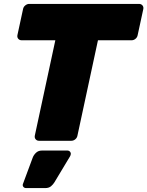

<svg xmlns="http://www.w3.org/2000/svg" viewBox="-20 -720 753 982"><path d="M179 0Q169 0 162.5 -7.5Q156 -15 158 -26L263 -514H91Q80 -514 73.5 -521.5Q67 -529 69 -540L98 -674Q100 -685 109.5 -692.5Q119 -700 129 -700H691Q702 -700 708.5 -692.5Q715 -685 713 -674L684 -540Q682 -529 673 -521.5Q664 -514 653 -514H481L376 -26Q374 -15 365 -7.5Q356 0 345 0ZM114 242Q104 242 99 235Q94 228 98 219L147 87Q152 73 164 61.5Q176 50 194 50H326Q333 50 338 55.5Q343 61 342 68Q342 73 338 80L258 213Q252 223 241 232.5Q230 242 211 242Z"/></svg>

Font: Rubik ExtraBold
Style: Italic
Weight: 800
Italic angle: -12°
Designer: Hubert and Fischer
Foundry: Hubert and Fischer
Version: Version 2.300;gftools[0.9.30]